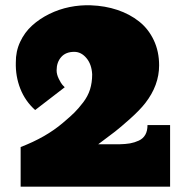

<svg xmlns="http://www.w3.org/2000/svg" viewBox="-20 -697 689 717"><path d="M57.1 0V-147.9Q151.4 -184.1 214.4 -237.8Q242.2 -261.2 257.6 -276.4Q272.9 -291.5 290.5 -314.5Q308.1 -337.4 316.2 -363Q324.2 -388.7 324.2 -419.4Q322.3 -457 302.7 -480.2Q283.2 -503.4 257.3 -503.4Q225.6 -503.4 208.5 -483.9Q191.4 -464.4 191.4 -434.1Q191.4 -418.9 199.7 -402.3Q208 -385.7 213.1 -380.1Q218.3 -374.5 221.7 -371.1L111.3 -286.1Q74.2 -319.3 55.9 -365.7Q37.6 -412.1 39.1 -463.9Q38.6 -504.9 55.2 -540.5Q71.8 -576.2 99.9 -601.6Q127.9 -627 164.1 -644.8Q200.2 -662.6 240 -670.7Q279.8 -678.7 319.3 -677.2Q372.6 -675.3 418.5 -659.9Q464.4 -644.5 499.3 -616.9Q534.2 -589.4 554.2 -547.1Q574.2 -504.9 574.2 -453.1Q574.2 -378.4 522.5 -312Q502.4 -286.1 465.8 -253.4Q429.2 -220.7 409.2 -205.3Q389.2 -189.9 346.7 -158.2H425.3Q448.7 -158.7 465.6 -161.6Q482.4 -164.6 498.3 -171.9Q514.2 -179.2 522.5 -193.6Q530.8 -208 530.8 -230H615.2V0Z"/></svg>

Font: Bevan
Style: Regular
Weight: 400
Foundry: vernon adams
Version: Version 1.000